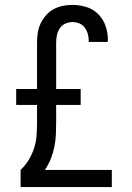

<svg xmlns="http://www.w3.org/2000/svg" viewBox="-20 -763 540 783"><path d="M64 0V-70Q84 -89 98 -112.5Q112 -136 120 -162Q128 -188 129.5 -215Q131 -242 131 -270V-335H46V-400H131V-589Q131 -609 134 -629Q137 -649 145.5 -667Q154 -685 167.5 -700.5Q181 -716 198.5 -725.5Q216 -735 235.5 -739Q255 -743 275 -743Q304 -743 332 -734.5Q360 -726 380.5 -705.5Q401 -685 410.5 -657Q420 -629 420 -600Q420 -598 419.5 -596Q419 -594 419 -592H342V-596Q342 -611 338 -625Q334 -639 325.5 -650.5Q317 -662 303.5 -667.5Q290 -673 275 -673Q260 -673 246 -666.5Q232 -660 223.5 -647Q215 -634 212 -619Q209 -604 209 -589V-400H309V-335H209V-269Q209 -243 208 -217Q207 -191 202 -165.5Q197 -140 187.5 -116Q178 -92 163 -70H436V0Z"/></svg>

Font: Iosevka Curly
Style: Regular
Weight: 400
Monospace: yes
Designer: Belleve Invis
Foundry: Belleve Invis
Version: Version 22.1.2; ttfautohint (v1.8.4)